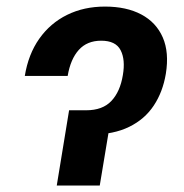

<svg xmlns="http://www.w3.org/2000/svg" viewBox="-20 -573 567 593"><path d="M56.6 -338.4Q67.4 -405.3 101.3 -453.4Q135.3 -501.5 187.3 -527.1Q239.3 -552.7 304.2 -552.7Q370.6 -552.7 416.5 -528.3Q462.4 -503.9 482.7 -457.5Q502.9 -411.1 492.2 -345.2Q482.9 -289.1 454.8 -246.8Q426.8 -204.6 378.9 -181.2Q331.1 -157.7 262.2 -157.2H204.1L217.3 -232.4H246.1Q296.9 -232.4 324 -261.2Q351.1 -290 359.4 -340.8Q367.7 -388.7 352.5 -418Q337.4 -447.3 292.5 -447.3Q249 -447.3 223.4 -418.9Q197.8 -390.6 189 -338.4ZM193.4 -232.4H326.7L288.1 0H155.3Z"/></svg>

Font: Inter Tight SemiBold
Style: Italic
Weight: 600
Italic angle: -9.39999°
Designer: Rasmus Andersson
Foundry: rsms
Version: Version 3.004